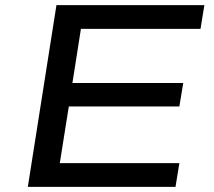

<svg xmlns="http://www.w3.org/2000/svg" viewBox="-20 -725 829 745"><path d="M88 0 199 -705H773L758 -613H294L261 -403H691L676 -312H247L212 -92H676L661 0Z"/></svg>

Font: Nunito Sans 7pt Expanded Medium
Style: Italic
Weight: 500
Width: 7
Italic angle: -9°
Designer: Vernon Adams
Foundry: Vernon Adams
Version: Version 3.101;gftools[0.9.27]